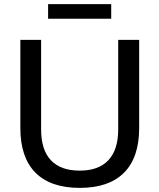

<svg xmlns="http://www.w3.org/2000/svg" viewBox="-20 -906 775 934"><path d="M79 -283V-712H180V-276Q180 -177 227.5 -126.5Q275 -76 368 -76Q460 -76 507.5 -127Q555 -178 555 -276V-712H657V-283Q657 -140 583.5 -66Q510 8 368 8Q226 8 152.5 -66Q79 -140 79 -283ZM214 -815V-886H521V-815Z"/></svg>

Font: Muli SemiBold
Style: Regular
Weight: 600
Designer: Vernon Adams
Foundry: Vernon Adams
Version: Version 2.000